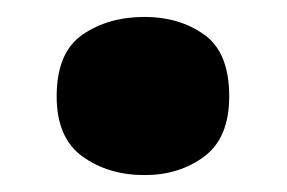

<svg xmlns="http://www.w3.org/2000/svg" viewBox="-20 -195 339 227"><path d="M47 -81Q47 -133 77.5 -154Q108 -175 151 -175Q192 -175 221.5 -154Q251 -133 251 -81Q251 -32 221.5 -10Q192 12 151 12Q108 12 77.5 -10Q47 -32 47 -81Z"/></svg>

Font: Noto Sans Devanagari Black
Style: Regular
Weight: 900
Version: Version 2.003